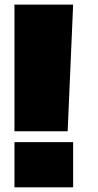

<svg xmlns="http://www.w3.org/2000/svg" viewBox="-20 -803 421 823"><path d="M270 -240.2H42V-783.2H293.5ZM42 0V-193.8H293.5V0Z"/></svg>

Font: Coda Caption ExtraBold
Style: Regular
Weight: 800
Designer: vernon adams
Foundry: vernon adams
Version: Version 1.002